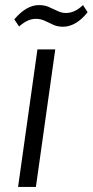

<svg xmlns="http://www.w3.org/2000/svg" viewBox="-20 -734 364 754"><path d="M197 -540 121 0H51L127 -540ZM36 -658Q60 -686 84 -700Q108 -714 133 -714Q155 -714 172 -706.5Q189 -699 205.5 -691Q222 -683 239 -683Q256 -683 272.5 -690.5Q289 -698 306 -714L324 -686Q301 -657 276.5 -643Q252 -629 227 -629Q206 -629 188.5 -637Q171 -645 155.5 -652.5Q140 -660 121 -660Q105 -660 89 -653Q73 -646 55 -630Z"/></svg>

Font: Pathway Extreme 28pt Light
Style: Italic
Weight: 300
Italic angle: -8°
Designer: Eduardo Rodriguez Tunni
Foundry: Eduardo Rodriguez Tunni
Version: Version 1.001;gftools[0.9.26]